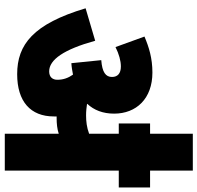

<svg xmlns="http://www.w3.org/2000/svg" viewBox="-32 -814 845 822"><g transform="rotate(90 391.0 -402.5)"><path d="M478 -210C478 -214 478 -218 478 -222C481 -222 484 -222 486 -222C508 -222 531 -224 552 -231V0H710V-488H782V-622H710V-805H552V-622H508V-488H552V-361C525 -351 500 -348 473 -348C455 -348 439 -350 425 -352L424 -353C451 -382 466 -420 466 -468C466 -563 402 -632 290 -632C228 -632 181 -617 136 -598L181 -474C211 -489 240 -497 264 -497C294 -497 309 -483 309 -459C309 -432 289 -417 237 -413L250 -285C267 -286 283 -289 299 -292C313 -272 321 -251 321 -225C321 -205 310 -190 285 -190C235 -190 191 -253 154 -387L15 -346C82 -122 170 -53 297 -53C414 -53 478 -110 478 -210Z"/></g></svg>

Font: Noto Sans Condensed Black
Style: Regular
Weight: 900
Width: 3
Designer: Monotype Design Team
Foundry: Monotype Imaging Inc.
Version: Version 2.013